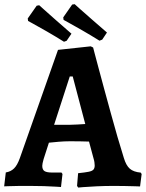

<svg xmlns="http://www.w3.org/2000/svg" viewBox="-30 -870 684 899"><path d="M336.1 8.2 330.8 0.3 335.7 -59Q368.9 -62.5 385.2 -65.8Q401.5 -69.1 407.5 -75.9Q413.4 -82.7 413.4 -95.2Q413.4 -102 412.1 -110.7Q410.8 -119.3 407.6 -129.7L386.8 -207.1Q367.9 -208.1 340.3 -208.3Q312.8 -208.5 294.9 -208.5Q271.4 -208.5 244.4 -206.2Q217.4 -203.9 199 -201.9L174.2 -125Q167.9 -102.9 167.9 -93.6Q167.9 -75.7 178.3 -68.9Q188.8 -62.1 214.8 -62.1H257.8L262.6 -55.4L255.6 5.6Q255.6 5.6 232.4 4.1Q209.1 2.5 175.6 1.5Q142 0.5 109.9 0.5Q82.7 0.5 55 0.7Q27.2 1 8.4 1.8Q-10.5 2.5 -10.5 2.5L-2.9 -62.5Q20.5 -66.4 35.7 -81.3Q50.9 -96.1 62.9 -129.6L241.6 -636.5L394.8 -653.1L406 -647.6Q406 -647.6 412.7 -621.9Q419.5 -596.1 431.2 -552.4Q442.9 -508.6 457.7 -454Q472.6 -399.4 488.5 -341.4Q504.4 -283.4 520.2 -228.7Q536.1 -174 549.7 -131Q560.3 -95.4 577.7 -80.2Q595 -64.9 629 -61.8L633.2 -55.1L625.8 3Q625.8 3 604.3 2.2Q582.7 1.5 554.3 1Q526 0.5 504 0.5Q461.9 0.5 423.2 2.3Q384.4 4.1 360.2 6.1Q336.1 8.2 336.1 8.2ZM223.3 -285.6H294.6Q310.6 -285.6 332.3 -287Q354 -288.3 369.2 -289.3L310.5 -512H296.7ZM435.8 -679.5Q393.8 -705.7 355.4 -727.7Q317 -749.7 292.3 -763.3Q267.7 -776.9 267.7 -776.9L266.1 -788.6L307.9 -848.7L319.6 -850.5Q319.6 -850.5 341.9 -830.4Q364.3 -810.4 399.1 -780Q433.9 -749.6 470.8 -717.7L448.7 -684.5ZM269.6 -674.5Q227.6 -700.8 189.2 -722.8Q150.8 -744.8 126.2 -758.3Q101.5 -771.9 101.5 -771.9L99.9 -783.6L141.7 -843.2L153.5 -845.5Q153.5 -845.5 175.8 -825.5Q198.1 -805.5 232.9 -774.8Q267.7 -744.1 304.6 -712.2L282 -679Z"/></svg>

Font: Alegreya
Style: Regular
Weight: 400
Designer: Juan Pablo del Peral
Foundry: Huerta Tipografica
Version: Version 2.009